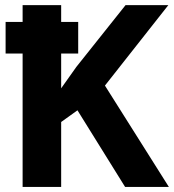

<svg xmlns="http://www.w3.org/2000/svg" viewBox="-20 -734 683 754"><path d="M2 -647.9H68.8V-713.9H220.2V-647.9H287.1V-523.9H220.2V-387.2L279.8 -471.2L473.1 -713.9H641.1L392.1 -397.9L643.1 0H471.2L284.2 -300.8L220.2 -254.9V0H68.8V-523.9H2Z"/></svg>

Font: OpenSans-Bold
Style: Bold
Weight: 700
Foundry: Ascender Corporation
Version: Version 1.10